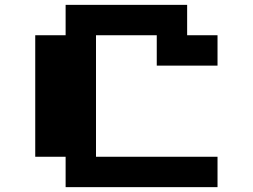

<svg xmlns="http://www.w3.org/2000/svg" viewBox="-20 -770 1040 790"><path d="M250 -750H750V-625H875V-500H625V-625H375V-125H875V0H250V-125H125V-625H250Z"/></svg>

Font: Dogica
Style: Bold
Weight: 700
Monospace: yes
Designer: Roberto Mocci
Version: Version 001.000